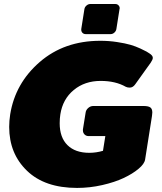

<svg xmlns="http://www.w3.org/2000/svg" viewBox="-20 -920 807 957"><path d="M385 -775 400.8 -875Q402.5 -885 411.2 -892.5Q420 -900 430 -900H555Q564.2 -900 570.4 -893.8Q576.7 -887.5 576.7 -878.3Q576.7 -878.3 576.2 -876.7Q575.8 -875 575.8 -875L560 -775Q558.3 -765 550 -757.5Q541.7 -750 531.7 -750H406.7Q397.5 -750 391.2 -756.2Q385 -762.5 385 -771.7ZM25.8 -287.5Q25.8 -317.5 30.8 -350Q55.8 -505 177.9 -610.8Q300 -716.7 480 -716.7Q523.3 -716.7 563.8 -710.4Q604.2 -704.2 630 -696.7Q655.8 -689.2 679.2 -678.3Q702.5 -667.5 710.4 -662.9Q718.3 -658.3 724.2 -654.2Q741.7 -643.3 741.7 -631.7Q741.7 -623.3 731.7 -608.3L654.2 -500Q642.5 -483.3 626.7 -483.3Q615 -483.3 606.7 -487.5Q555.8 -516.7 481.7 -516.7Q402.5 -516.7 347.5 -471.3Q292.5 -425.8 280.8 -350Q277.5 -329.2 277.5 -305.8Q277.5 -235 316.2 -196.7Q355 -158.3 425 -158.3Q459.2 -158.3 493.3 -168.3L505 -241.7H421.7Q409.2 -241.7 401.2 -250Q393.3 -258.3 393.3 -270V-275L406.7 -358.3Q408.3 -371.7 419.6 -381.7Q430.8 -391.7 445 -391.7H695Q719.2 -391.7 729.2 -384.6Q739.2 -377.5 739.2 -359.2Q739.2 -355 737.5 -341.7L703.3 -125Q700 -103.3 670.8 -78.8Q641.7 -54.2 596.7 -32.9Q551.7 -11.7 489.6 2.5Q427.5 16.7 364.2 16.7Q203.3 16.7 114.6 -68.8Q25.8 -154.2 25.8 -287.5Z"/></svg>

Font: BoonTook Mon
Style: Italic
Weight: 400
Italic angle: -9°
Designer: Sungsit Sawaiwan
Foundry: FontUni
Version: Version 3.0